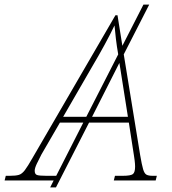

<svg xmlns="http://www.w3.org/2000/svg" viewBox="-81 -780 745 830"><path d="M-61 0 -56 -20H-39Q-13 -20 0.5 -24Q14 -28 26.5 -44.5Q39 -61 60 -98L418 -714H427L448 -582L539 -760H564L454 -545L525 -109Q532 -68 537.5 -49Q543 -30 552 -25Q561 -20 579 -20H597L592 0H411L416 -20H449Q484 -20 493.5 -27.5Q503 -35 503 -60Q503 -71 501 -87Q499 -103 498 -108L476 -250H304L161 30H136L151 0ZM318 -493 192 -275H292L430 -545Q424 -579 420 -612.5Q416 -646 414 -670Q397 -634 372 -588Q347 -542 318 -493ZM439 -484Q438 -490 437 -496Q436 -502 435 -508L317 -275H472ZM120 -20H162L279 -250H178L98 -112Q88 -93 78.5 -73Q69 -53 69 -42Q69 -27 79 -23.5Q89 -20 120 -20Z"/></svg>

Font: Noto Serif Thin
Style: Italic
Weight: 100
Italic angle: -12°
Designer: Monotype Design Team
Foundry: Monotype Imaging Inc.
Version: Version 2.014; ttfautohint (v1.8.4.7-5d5b)